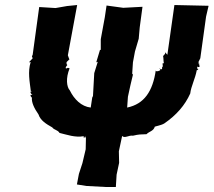

<svg xmlns="http://www.w3.org/2000/svg" viewBox="-20 -738 850 764"><path d="M486 -310 489 -353 499 -399 509 -441 506 -445 509 -490 517 -533 532 -584 536 -629C539 -656 544 -684 547 -711L472 -707H470L404 -716L397 -669L381 -582V-539L378 -540L363 -490L369 -492L355 -447L350 -356L347 -350L341 -310C304 -314 275 -343 258 -378C245 -392 241 -427 257 -466C248 -470 248 -467 248 -467C239 -463 239 -469 249 -481C248 -473 243 -488 245 -489V-491L257 -503L255 -504L250 -518L287 -718L247 -714L201 -706L136 -710L110 -520L107 -514L110 -506L95 -490L102 -491C90 -452 98 -414 103 -373C96 -377 105 -373 105 -377C105 -368 95 -370 105 -367C97 -358 103 -368 109 -362C98 -360 100 -357 107 -349C105 -331 116 -307 133 -283C141 -258 165 -244 188 -231C196 -220 209 -222 217 -209C247 -202 278 -190 313 -196C312 -186 317 -188 319 -198C320 -186 317 -194 322 -191L321 -144L308 -89L294 -46L286 -4L324 2L399 6H441L444 -43L454 -90L453 -136L466 -197C476 -186 493 -201 509 -198C534 -204 539 -203 563 -204C573 -215 591 -216 596 -234C619 -240 628 -243 634 -247C682 -280 716 -319 737 -366C740 -394 757 -425 763 -459C762 -456 758 -459 771 -460C765 -459 764 -470 765 -473C776 -467 776 -476 771 -482C771 -485 780 -485 771 -481L770 -492L777 -506L800 -672L810 -715L674 -718L646 -520L637 -530V-524L629 -515C631 -506 630 -496 632 -487L624 -484C629 -487 626 -480 629 -469C623 -479 625 -472 625 -464C618 -458 618 -469 613 -464C618 -465 618 -463 617 -458C605 -452 599 -454 600 -459C588 -375 554 -324 486 -310Z"/></svg>

Font: Asimov Print
Style: DIt
Weight: 250
Width: 0
Designer: Google
Version: Version 2.000980: 2014